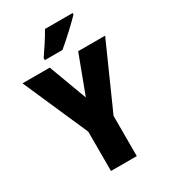

<svg xmlns="http://www.w3.org/2000/svg" viewBox="-221 -1034 1009 1141"><g transform="rotate(-30 283.5 -463.5)"><path d="M467 -917V-927H277C253 -883 217 -829 184 -781V-767H305C357 -810 434 -882 467 -917ZM284 -453 187 -714H0L195 -270V0H372V-276L567 -714H382Z"/></g></svg>

Font: Noto Sans Armenian Condensed Black
Style: Regular
Weight: 900
Width: 3
Designer: Monotype Design Team
Foundry: Monotype Imaging Inc.
Version: Version 2.008